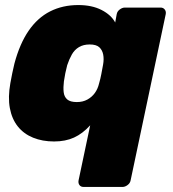

<svg xmlns="http://www.w3.org/2000/svg" viewBox="-20 -550 686 760"><path d="M311 190Q300 190 294.5 182.5Q289 175 291 164L337 -54Q307 -21 273 -5.5Q239 10 194 10Q148 10 111 -5Q74 -20 50.5 -49.5Q27 -79 19 -122Q11 -165 21 -221Q25 -243 28.5 -260Q32 -277 37 -298Q58 -377 93.5 -428.5Q129 -480 178.5 -505Q228 -530 290 -530Q344 -530 382 -510.5Q420 -491 436 -461L442 -494Q444 -505 454 -512.5Q464 -520 474 -520H616Q626 -520 632 -512.5Q638 -505 636 -494L497 164Q495 175 485 182.5Q475 190 465 190ZM284 -146Q308 -146 326 -156Q344 -166 355.5 -182Q367 -198 372 -219Q378 -240 381 -256.5Q384 -273 388 -294Q392 -316 388.5 -334Q385 -352 373 -363Q361 -374 335 -374Q310 -374 292.5 -363.5Q275 -353 264.5 -334.5Q254 -316 246 -292Q242 -277 238.5 -260Q235 -243 233 -228Q230 -204 232 -185.5Q234 -167 246 -156.5Q258 -146 284 -146Z"/></svg>

Font: Rubik Light ExtraBold
Style: Italic
Weight: 800
Italic angle: -12°
Version: Version 2.104